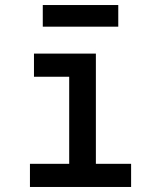

<svg xmlns="http://www.w3.org/2000/svg" viewBox="-20 -743 640 763"><path d="M99 0V-92H255V-438H115V-530H361V-92H501V0ZM150 -637V-723H450V-637Z"/></svg>

Font: Iosevka Curly Slab SmBdEx
Style: Regular
Weight: 600
Width: 7
Monospace: yes
Designer: Belleve Invis
Foundry: Belleve Invis
Version: Version 11.1.0; ttfautohint (v1.8.3)